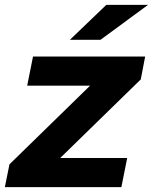

<svg xmlns="http://www.w3.org/2000/svg" viewBox="-39 -771 630 791"><path d="M-19 0 0 -94 332 -418H73L97 -538H559L541 -444L209 -120H485L461 0ZM249 -607 399 -751H571L375 -607Z"/></svg>

Font: Montserrat
Style: Bold Italic
Weight: 700
Italic angle: -11.3°
Designer: Julieta Ulanovsky
Foundry: Julieta Ulanovsky
Version: Version 9.000; ttfautohint (v1.8.4.7-5d5b)